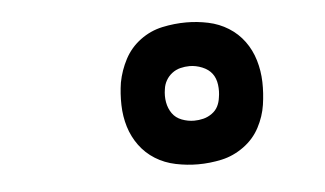

<svg xmlns="http://www.w3.org/2000/svg" viewBox="-31 -822 563 333"><g transform="rotate(-5 250.0 -655.5)"><path d="M302 -532Q283 -532 263.5 -536Q244 -540 228 -550Q212 -560 201 -575Q190 -590 184.5 -608Q179 -626 178.5 -646Q178 -666 181 -685Q185 -706 195 -725Q205 -744 222.5 -757Q240 -770 261 -774.5Q282 -779 303 -779Q322 -779 341 -775Q360 -771 376 -761Q392 -751 403 -736Q414 -721 419.5 -702.5Q425 -684 425.5 -664.5Q426 -645 423 -625Q420 -605 410 -586Q400 -567 382 -554Q364 -541 343.5 -536.5Q323 -532 302 -532ZM302 -608Q310 -608 318 -610Q326 -612 333 -617Q340 -622 343.5 -629Q347 -636 348 -644Q350 -655 348.5 -666.5Q347 -678 341 -686Q335 -694 324 -698.5Q313 -703 302 -703Q294 -703 286 -701Q278 -699 271.5 -694Q265 -689 261 -682Q257 -675 256 -667Q254 -655 256 -644Q258 -633 264 -624.5Q270 -616 280.5 -612Q291 -608 302 -608Z"/></g></svg>

Font: Iosevka Semibold Oblique
Style: Regular
Weight: 600
Italic angle: -9°
Monospace: yes
Designer: Belleve Invis
Foundry: Belleve Invis
Version: Version 32.5.0; ttfautohint (v1.8.4)